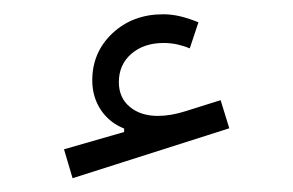

<svg xmlns="http://www.w3.org/2000/svg" viewBox="-20 -731 417 273"><path d="M262.2 -699.3Q249.6 -704.4 237.1 -707.6Q224.6 -710.7 212 -710.7Q168.7 -710.7 139.9 -683.7Q111.2 -656.7 111.2 -616.8Q111.2 -593 123.4 -574.7Q135.6 -556.5 156.5 -548.2V-543.3L71 -518.7L83.2 -477.6L306 -548.6L293.7 -588.6L243.8 -572.9Q222.9 -566.2 204.5 -566.2Q179.8 -566.2 164.4 -579.2Q149 -592.1 149 -614.2Q149 -639.1 166.8 -654.5Q184.7 -669.9 212.6 -669.9Q222.5 -669.9 231.9 -667.9Q241.3 -665.8 249.8 -662.2Z"/></svg>

Font: Estedad-FD VF
Style: Regular
Weight: 100
Designer: Amin Abedi
Version: Version 7.3